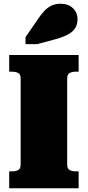

<svg xmlns="http://www.w3.org/2000/svg" viewBox="-20 -1003 468 1023"><path d="M90 -126V-585Q90 -607 77 -614Q64 -621 44 -621H29V-710H399V-621H384Q364 -621 351 -614Q338 -607 338 -585V-126Q338 -104 351 -97Q364 -90 384 -90H399V0H29V-90H44Q64 -90 77 -97Q90 -104 90 -126ZM180 -898 116 -805V-768H178L279 -795Q318 -806 343.5 -820Q369 -834 381 -854Q393 -874 393 -901Q393 -936 368.5 -959.5Q344 -983 303 -983Q274 -983 253 -972.5Q232 -962 214.5 -943Q197 -924 180 -898Z"/></svg>

Font: Roboto Serif 20pt Black
Style: Regular
Weight: 900
Version: Version 1.008